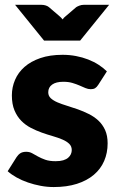

<svg xmlns="http://www.w3.org/2000/svg" viewBox="-20 -748 480 776"><path d="M377 -405Q371 -395.5 364.2 -391.5Q357.5 -387.5 347 -387.5Q336 -387.5 325 -392.2Q314 -397 301.2 -402.5Q288.5 -408 272.5 -412.8Q256.5 -417.5 236 -417.5Q206.5 -417.5 190.8 -406.2Q175 -395 175 -375Q175 -360.5 185.2 -351Q195.5 -341.5 212.5 -334.2Q229.5 -327 251 -320.5Q272.5 -314 295 -306Q317.5 -298 339 -287.2Q360.5 -276.5 377.5 -260.8Q394.5 -245 404.8 -222.5Q415 -200 415 -168.5Q415 -130 401 -97.5Q387 -65 359.2 -41.5Q331.5 -18 290.8 -5Q250 8 197 8Q170.5 8 144 3Q117.5 -2 92.8 -10.5Q68 -19 47 -30.8Q26 -42.5 11 -56L47 -113Q53.5 -123 62.5 -128.8Q71.5 -134.5 86 -134.5Q99.5 -134.5 110.2 -128.5Q121 -122.5 133.5 -115.5Q146 -108.5 162.8 -102.5Q179.5 -96.5 205 -96.5Q223 -96.5 235.5 -100.2Q248 -104 255.5 -110.5Q263 -117 266.5 -125Q270 -133 270 -141.5Q270 -157 259.5 -167Q249 -177 232 -184.2Q215 -191.5 193.2 -197.8Q171.5 -204 149 -212Q126.5 -220 104.8 -231.2Q83 -242.5 66 -259.8Q49 -277 38.5 -302Q28 -327 28 -362.5Q28 -395.5 40.8 -425.2Q53.5 -455 79 -477.5Q104.5 -500 143 -513.2Q181.5 -526.5 233 -526.5Q261 -526.5 287.2 -521.5Q313.5 -516.5 336.5 -507.5Q359.5 -498.5 378.5 -486.2Q397.5 -474 412 -459.5ZM41 -728.5H148Q157 -728.5 165.2 -725.8Q173.5 -723 178 -719L220 -683Q223 -680.5 226.5 -677Q230 -673.5 233 -669.5Q238.5 -677.5 246 -683L288 -719Q292.5 -722 300.8 -725.2Q309 -728.5 318 -728.5H421L304 -584H158Z"/></svg>

Font: LatoHex
Style: Regular
Weight: 900
Designer: Lukasz Dziedzic
Foundry: tyPoland Lukasz Dziedzic
Version: Version 1.104; Western+Polish opensource